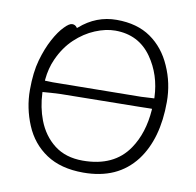

<svg xmlns="http://www.w3.org/2000/svg" viewBox="-80 -790 905 886"><g transform="rotate(10 372.5 -347.5)"><path d="M198 -653Q211 -653 219 -643L222 -639L226 -642Q301 -708 397 -708Q493 -708 557 -663.5Q621 -619 655 -541Q690 -463 690 -375Q690 -202 612 -98Q569 -42 508 -14.5Q447 13 366 13Q261 13 192.5 -32.5Q124 -78 91 -157Q58 -236 58 -320Q58 -403 74.5 -461Q91 -519 114.5 -562.5Q138 -606 162 -630Q184 -653 198 -653ZM630 -386Q626 -491 570 -571Q509 -658 399 -658Q355 -658 305.5 -637.5Q256 -617 213.5 -577Q171 -537 144 -477Q124 -433 119 -379V-374H124Q140 -373 156 -373L569 -378Q571 -378 625 -381H630ZM117 -316Q120 -249 142 -191Q168 -123 221 -82Q274 -41 354 -41Q501 -41 569 -142Q620 -217 628 -327V-332H623H617Q590 -332 570 -331L202 -326Q153 -324 122 -321H117Z"/></g></svg>

Font: LXGW WenKai Lite Light
Style: Regular
Weight: 300
Designer: LXGW / Fontworks Inc.
Foundry: LXGW / Fontworks Inc.
Version: Version 1.511; March 25, 2025